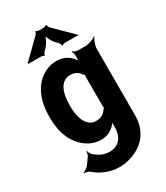

<svg xmlns="http://www.w3.org/2000/svg" viewBox="-233 -854 1001 1159"><g transform="rotate(-30 267.5 -275.0)"><path d="M340 -31V-17C340 57 302 98 239 98C198 98 167 80 139 56C131 48 123 32 122 24H118C119 32 116 48 110 57L79 100C71 111 49 127 39 129L40 133C50 131 71 137 81 146C122 183 183 208 245 208C276 208 306 203 332 193C418 165 482 96 482 -18V-478C482 -502 496 -539 508 -552L506 -554C493 -542 456 -528 432 -528H379C368 -528 350 -535 345 -542L342 -539C347 -533 352 -514 351 -504V-502C349 -489 350 -471 354 -462L357 -464C354 -473 341 -488 332 -497C308 -522 277 -538 232 -538C204 -538 178 -532 154 -519C73 -479 29 -389 29 -268V-258C29 -178 50 -112 86 -67C119 -24 170 10 231 10C276 10 308 -8 332 -36C337 -41 344 -49 346 -55L343 -56C340 -51 340 -39 340 -31ZM340 -361V-166C340 -163 341 -149 342 -148L345 -151C343 -152 336 -145 334 -142C320 -119 297 -104 262 -104C246 -104 232 -108 221 -116C186 -140 170 -193 170 -258V-268C170 -349 194 -423 263 -423C296 -423 318 -409 332 -387C334 -385 343 -376 345 -377L343 -381C341 -380 340 -364 340 -361ZM421 -615 298 -736C295 -740 289 -753 291 -756L287 -758C285 -754 273 -750 269 -750H234C230 -750 218 -754 216 -757L213 -756C214 -753 208 -740 205 -737L83 -618C82 -617 80 -617 79 -617L78 -614C78 -613 80 -612 80 -611C80 -609 78 -607 77 -606L79 -604C80 -605 82 -607 84 -607H170C174 -607 186 -603 188 -600L191 -601C189 -604 196 -617 199 -620L223 -646C236 -661 253 -694 253 -710H250C250 -694 267 -660 280 -646L303 -621C306 -617 313 -604 311 -601L314 -599C315 -603 328 -607 332 -607H420C421 -607 422 -605 423 -604L426 -607C425 -608 423 -609 423 -610C423 -611 424 -611 425 -612L423 -615Z"/></g></svg>

Font: Asimov
Style: EdgeNar
Weight: 500
Designer: Google
Version: Version 2.000980: 2014